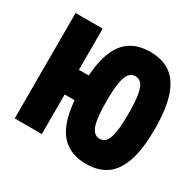

<svg xmlns="http://www.w3.org/2000/svg" viewBox="-144 -793 987 970"><g transform="rotate(30 350.0 -307.5)"><path d="M469 19Q396 19 348.5 -16Q301 -51 278.5 -123Q256 -195 256 -308Q256 -420 278.5 -492Q301 -564 348.5 -599Q396 -634 469 -634Q543 -634 590 -599Q637 -564 660 -492Q683 -420 683 -308Q683 -195 660 -123Q637 -51 590 -16Q543 19 469 19ZM43 0V-615H201V-375H291V-231H201V0ZM465 -125Q488 -125 502 -143Q516 -161 522.5 -201.5Q529 -242 529 -308Q529 -374 522.5 -414Q516 -454 502 -472Q488 -490 465 -490Q443 -490 428.5 -472Q414 -454 407.5 -414Q401 -374 401 -308Q401 -242 407.5 -201.5Q414 -161 428.5 -143Q443 -125 465 -125Z"/></g></svg>

Font: Martian Mono
Style: Bold
Weight: 700
Designer: Roman Shamin
Foundry: Evil Martians
Version: Version 1.000